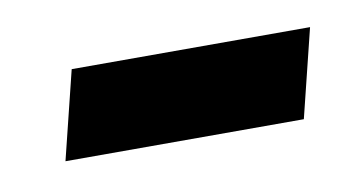

<svg xmlns="http://www.w3.org/2000/svg" viewBox="-28 -355 305 165"><g transform="rotate(-10 124.5 -272.5)"><path d="M20 -234 39 -311H247L228 -234Z"/></g></svg>

Font: Noto Serif ExtraCondensed Medium
Style: Italic
Weight: 500
Width: 2
Italic angle: -12°
Designer: Monotype Design Team
Foundry: Monotype Imaging Inc.
Version: Version 2.013; ttfautohint (v1.8.4.7-5d5b)